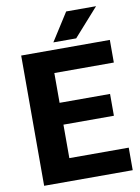

<svg xmlns="http://www.w3.org/2000/svg" viewBox="-97 -967 755 1032"><g transform="rotate(-10 280.5 -451.0)"><path d="M217.8 -123V-305.7H493.2V-424.8H217.8V-587.4H542.5V-710.9H58.6V0H542V-123ZM365.7 -750.5 501 -902.3H337.9L241.2 -750.5Z"/></g></svg>

Font: Vazirmatn ExtraBold
Style: Regular
Weight: 800
Designer: Saber Rastikerdar
Foundry: Saber Rastikerdar
Version: Version 33.003